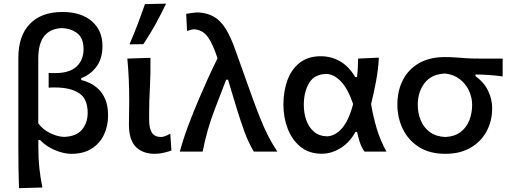

<svg xmlns="http://www.w3.org/2000/svg" viewBox="-20 -810 2734 1026"><path d="M81.5 195.5Q79.5 141 78.8 88.2Q78 35.5 78 -26V-500Q78 -619 139.8 -682.5Q201.5 -746 313.5 -746Q413 -746 470.2 -697Q527.5 -648 527.5 -564.5Q527.5 -495.5 494.5 -452.5Q461.5 -409.5 414 -392.5V-382.5Q434.5 -378 459.2 -366.5Q484 -355 506.5 -333.5Q529 -312 543.2 -277.8Q557.5 -243.5 557.5 -193Q557.5 -137.5 535.8 -90.8Q514 -44 470.2 -16Q426.5 12 361 12Q321.5 12 274.8 -7.2Q228 -26.5 193.5 -62H185V-20.5Q185 37 190.2 87.2Q195.5 137.5 206.5 192ZM322.5 -78.5Q388.5 -81 418.5 -117.5Q448.5 -154 448.5 -207.5Q448.5 -282.5 402 -312.5Q355.5 -342.5 275.5 -342.5Q267 -342.5 258 -342.5Q249 -342.5 240 -341.5V-420.5Q249 -419.5 257.8 -419.5Q266.5 -419.5 275.5 -419.5Q352 -419.5 389.2 -454.5Q426.5 -489.5 426.5 -547.5Q426.5 -605 394 -631.2Q361.5 -657.5 311.5 -660Q248 -657 216.2 -617Q184.5 -577 184.5 -496.5V-151Q208.5 -118 247.5 -98.8Q286.5 -79.5 322.5 -78.5Z M807.5 12Q742.5 12 705.8 -25.2Q669 -62.5 669 -144Q669 -182.5 669.8 -209.8Q670.5 -237 670.5 -268Q670.5 -335.5 668 -388.8Q665.5 -442 660.5 -497L784 -501Q785 -413 781 -339Q777 -265 777 -214V-169Q777 -125 791.5 -101.5Q806 -78 840.5 -78Q850.5 -78 863 -82.8Q875.5 -87.5 890 -95.5L896 -5.5Q879.5 0.5 854.8 6.2Q830 12 807.5 12ZM672 -573Q695 -626.5 715.5 -680.2Q736 -734 754.5 -788L867.5 -790.5Q841 -735 810.8 -680Q780.5 -625 746 -574Z M941 0Q959 -67.5 986.8 -141Q1014.5 -214.5 1043.5 -282Q1065 -333 1090.2 -388.5Q1115.5 -444 1142.5 -498.5Q1123.5 -555 1105.8 -588Q1088 -621 1067.8 -636Q1047.5 -651 1019.5 -653.5Q1004.5 -653.5 979.5 -644.5L975 -736Q989 -738.5 1006.8 -741Q1024.5 -743.5 1042.5 -743.5Q1090 -740 1124.2 -720Q1158.5 -700 1185.5 -657.2Q1212.5 -614.5 1238 -542L1331.5 -280.5Q1355.5 -215 1374.8 -167.8Q1394 -120.5 1414.2 -81.2Q1434.5 -42 1462 0H1336.5Q1306.5 -49 1284.2 -111.8Q1262 -174.5 1244 -233.5L1198.5 -384H1188.5L1129.5 -231Q1106.5 -171.5 1090.2 -114.5Q1074 -57.5 1063 0Z M1699.5 11.5Q1631.5 11.5 1586 -25.5Q1540.5 -62.5 1517.5 -122.2Q1494.5 -182 1494.5 -250Q1494.5 -324 1516.5 -382.8Q1538.5 -441.5 1582.8 -475.5Q1627 -509.5 1694 -509.5Q1749 -509.5 1796 -483.2Q1843 -457 1878.5 -398H1888Q1891 -424.5 1892.2 -449.2Q1893.5 -474 1893.5 -497L2004.5 -502Q2001.5 -440.5 1989.5 -376Q1977.5 -311.5 1963 -254Q1973.5 -190 1992.5 -125.2Q2011.5 -60.5 2045 0H1927.5Q1911 -24 1902.2 -51.5Q1893.5 -79 1888 -105H1879.5Q1849.5 -50 1800.8 -19.2Q1752 11.5 1699.5 11.5ZM1727 -81.5Q1770 -82.5 1807 -124Q1844 -165.5 1867 -254Q1838.5 -338 1800.5 -376.2Q1762.5 -414.5 1723.5 -415Q1659 -413 1631.2 -365.5Q1603.5 -318 1603.5 -249Q1603.5 -206 1616.5 -168.5Q1629.5 -131 1656.8 -107Q1684 -83 1727 -81.5Z M2360 12Q2275 12 2218 -24.8Q2161 -61.5 2132.2 -121.5Q2103.5 -181.5 2103.5 -251.5Q2103.5 -325 2132.8 -382.2Q2162 -439.5 2218.8 -472.2Q2275.5 -505 2357.5 -505Q2390.5 -505 2416 -503Q2441.5 -501 2469.5 -499Q2497.5 -497 2537.5 -497H2666V-401.5Q2631.5 -406.5 2595.5 -409Q2559.5 -411.5 2521 -412V-403Q2566 -371 2588 -325.5Q2610 -280 2610 -232Q2610 -163.5 2580.2 -108.2Q2550.5 -53 2494.5 -20.5Q2438.5 12 2360 12ZM2359.5 -78Q2408.5 -80 2440.2 -103.8Q2472 -127.5 2487.5 -166Q2503 -204.5 2503 -250Q2503 -288.5 2486.2 -325Q2469.5 -361.5 2437.2 -386.8Q2405 -412 2359.5 -417Q2286.5 -414.5 2249.5 -367Q2212.5 -319.5 2212.5 -250Q2212.5 -204.5 2228.8 -166Q2245 -127.5 2277.8 -103.8Q2310.5 -80 2359.5 -78Z"/></svg>

Font: Commissioner Flair Medium
Style: Regular
Weight: 500
Designer: Kostas Bartsokas
Foundry: Kostas Bartsokas
Version: Version 1.000; ttfautohint (v1.8.3)